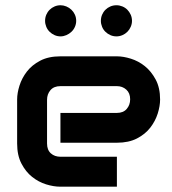

<svg xmlns="http://www.w3.org/2000/svg" viewBox="-20 -704 648 724"><path d="M583.7 -328.7Q583.7 -304.5 574.8 -276Q565.8 -247.5 546.8 -222.8Q527.7 -198 496.5 -181.9Q465.3 -165.8 420.8 -165.8H207.9V-278.2H420.8Q445 -278.2 457.9 -293.3Q470.8 -308.4 470.8 -329.7Q470.8 -353 456.2 -366.1Q441.6 -379.2 420.8 -379.2H207.9Q183.2 -379.2 170.3 -364.1Q157.4 -349 157.4 -327.7V-162.9Q157.4 -138.6 171.8 -125.7Q186.1 -112.9 208.4 -112.9H420.8V0H207.9Q182.2 0 153.7 -8.9Q125.2 -17.8 101.2 -36.9Q77.2 -55.9 60.9 -87.1Q44.6 -118.3 44.6 -162.9V-328.7Q44.6 -353 53.5 -381.2Q62.4 -409.4 81.4 -434.2Q100.5 -458.9 131.7 -475.2Q162.9 -491.6 207.9 -491.6H420.8Q445 -491.6 473.5 -482.7Q502 -473.8 526 -454.7Q550 -435.6 566.8 -404.5Q583.7 -373.3 583.7 -328.7ZM267.3 -625.2Q267.3 -613.9 262.6 -603Q257.9 -592.1 249.5 -584.2Q241.1 -576.2 230.2 -571.5Q219.3 -566.8 208.4 -566.8Q196.5 -566.8 185.9 -571.5Q175.2 -576.2 167.1 -584.2Q158.9 -592.1 154.5 -603Q150 -613.9 150 -625.2Q150 -637.6 154.5 -648.3Q158.9 -658.9 167.1 -667.1Q175.2 -675.2 185.9 -679.7Q196.5 -684.2 208.4 -684.2Q219.3 -684.2 230.2 -679.7Q241.1 -675.2 249.5 -667.1Q257.9 -658.9 262.6 -648.3Q267.3 -637.6 267.3 -625.2ZM477.7 -625.2Q477.7 -613.9 473 -603Q468.3 -592.1 460.4 -584.2Q452.5 -576.2 441.6 -571.5Q430.7 -566.8 419.3 -566.8Q406.9 -566.8 396.3 -571.5Q385.6 -576.2 377.5 -584.2Q369.3 -592.1 364.9 -603Q360.4 -613.9 360.4 -625.2Q360.4 -637.6 364.9 -648.3Q369.3 -658.9 377.5 -667.1Q385.6 -675.2 396.3 -679.7Q406.9 -684.2 419.3 -684.2Q430.7 -684.2 441.6 -679.7Q452.5 -675.2 460.4 -667.1Q468.3 -658.9 473 -648.3Q477.7 -637.6 477.7 -625.2Z"/></svg>

Font: AKL FREE 001
Style: Regular
Weight: 400
Designer: AKL
Foundry: AKL
Version: Version 1.00;August 10, 2024;FontCreator 13.0.0.2630 64-bit